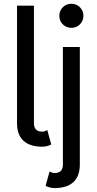

<svg xmlns="http://www.w3.org/2000/svg" viewBox="-20 -752 503 997"><path d="M225.6 -76.2Q221.2 -73.7 213.6 -71Q206.1 -68.4 200.2 -68.4Q189.5 -68.4 181.2 -71Q172.9 -73.7 167.2 -79.3Q161.6 -85 158.9 -93.3Q156.2 -101.6 156.2 -112.3V-214.8V-282.2V-722.7H68.4V-282.2V-214.8V-112.3Q68.4 -81.1 77.1 -58.1Q85.9 -35.2 103 -20Q120.1 -4.9 144.5 2.4Q168.9 9.8 200.2 9.8Q211.9 9.8 225.1 6.3Q238.3 2.9 246.1 -2ZM237.3 138.7 216.8 212.9Q225.1 217.8 238 221.2Q251 224.6 262.7 224.6Q293.9 224.6 318.4 217.3Q342.8 210 359.9 194.8Q377 179.7 385.7 156.7Q394.5 133.8 394.5 102.5V0V-67.4V-507.8H306.6V-67.4V0V102.5Q306.6 113.3 304 121.6Q301.3 129.9 295.7 135.5Q290 141.1 282 143.8Q273.9 146.5 262.7 146.5Q256.8 146.5 249.3 143.8Q241.7 141.1 237.3 138.7ZM288.1 -669.9Q288.1 -643.6 306.2 -625.5Q324.2 -607.4 350.6 -607.4Q377 -607.4 395 -625.5Q413.1 -643.6 413.1 -669.9Q413.1 -696.3 395 -714.4Q377 -732.4 350.6 -732.4Q324.2 -732.4 306.2 -714.4Q288.1 -696.3 288.1 -669.9Z"/></svg>

Font: Giphurs
Style: Regular
Weight: 400
Version: Version 2.010